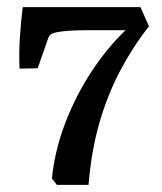

<svg xmlns="http://www.w3.org/2000/svg" viewBox="-20 -520 455 540"><path d="M225 -435Q197 -435 174.5 -433.5Q152 -432 138 -429Q128 -427 122.5 -423Q117 -419 114 -408L86 -328L35 -327Q33 -371 36 -416Q39 -461 44 -500H375L399 -446Q354 -389 318.5 -322Q283 -255 260 -176Q237 -97 229 0H140L126 -18Q134 -97 163.5 -174Q193 -251 237 -318Q281 -385 333 -435Z"/></svg>

Font: Yrsa Medium
Style: Regular
Weight: 500
Designer: Anna Giedrys (Yrsa+Rasa design), David Brezina (Yrsa art-direction, Rasa art-direction, design)
Foundry: Rosetta Type Foundry
Version: Version 2.004